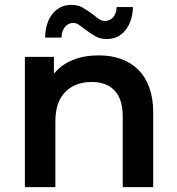

<svg xmlns="http://www.w3.org/2000/svg" viewBox="-20 -767 725 787"><path d="M608 -306V0H483V-290Q483 -360 450 -395.5Q417 -431 356 -431Q287 -431 247 -389.5Q207 -348 207 -270V0H82V-534H201V-465Q264 -540 385 -540Q436 -540 477 -525Q518 -510 547 -481Q576 -452 592 -408Q608 -364 608 -306ZM328 -647Q312 -660 301.5 -666.5Q291 -673 281 -673Q260 -673 246.5 -657Q233 -641 232 -613H165Q166 -674 195.5 -710.5Q225 -747 273 -747Q298 -747 316.5 -737Q335 -727 362 -707Q378 -694 388.5 -687.5Q399 -681 409 -681Q430 -681 443.5 -696Q457 -711 458 -738H525Q523 -679 494 -643Q465 -607 417 -607Q392 -607 373.5 -617Q355 -627 328 -647Z"/></svg>

Font: CMG Sans SemiBold
Style: Regular
Weight: 600
Designer: Julieta Ulanovsky
Foundry: Julieta Ulanovsky
Version: Version 7.200